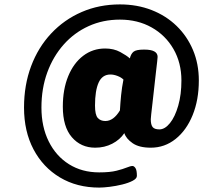

<svg xmlns="http://www.w3.org/2000/svg" viewBox="-20 -728 1014 871"><path d="M430 123Q329 123 252 77Q175 31 132 -50.5Q89 -132 89 -240Q89 -342 121 -427.5Q153 -513 212 -576Q271 -639 350.5 -673.5Q430 -708 524 -708Q602 -708 667.5 -682.5Q733 -657 781 -610.5Q829 -564 855.5 -501Q882 -438 882 -363Q882 -275 854 -206Q826 -137 776.5 -97.5Q727 -58 664 -58Q611 -58 581.5 -78.5Q552 -99 544 -124Q524 -94 489 -76Q454 -58 412 -58Q347 -58 306 -105.5Q265 -153 265 -244Q265 -323 289.5 -382.5Q314 -442 357.5 -475Q401 -508 457 -508Q496 -508 525.5 -492Q555 -476 569 -463Q574 -484 586 -493.5Q598 -503 632 -503H635Q695 -503 695 -470Q695 -469 693 -448.5Q691 -428 687 -396.5Q683 -365 679.5 -329.5Q676 -294 672 -262.5Q668 -231 666 -210Q664 -189 664 -187Q664 -162 672.5 -151.5Q681 -141 703 -141Q728 -141 751 -169.5Q774 -198 788.5 -248.5Q803 -299 803 -363Q803 -443 767 -505.5Q731 -568 668 -603.5Q605 -639 524 -639Q447 -639 382 -609.5Q317 -580 269 -526Q221 -472 194.5 -399.5Q168 -327 168 -240Q168 -153 201 -86.5Q234 -20 293 17Q352 54 430 54Q479 54 508.5 46.5Q538 39 555 32Q572 25 581 25Q588 25 594.5 34.5Q601 44 601 70Q601 82 582 92Q563 102 534.5 109Q506 116 477.5 119.5Q449 123 430 123ZM458 -179Q495 -179 524 -227Q526 -262 529.5 -297Q533 -332 540 -367Q530 -377 513 -383.5Q496 -390 481 -390Q444 -390 427.5 -353.5Q411 -317 411 -249Q411 -207 423.5 -193Q436 -179 458 -179Z"/></svg>

Font: Asap Black
Style: Regular
Weight: 900
Designer: Pablo Cosgaya
Foundry: Omnibus-Type
Version: Version 3.001; ttfautohint (v1.8.4.7-5d5b)